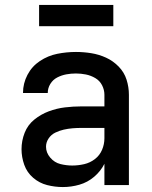

<svg xmlns="http://www.w3.org/2000/svg" viewBox="-20 -748 616 776"><path d="M234 8Q268 8 301 -1.5Q334 -11 360.5 -33.5Q387 -56 402 -86V0H501V-365Q501 -396 491.5 -426Q482 -456 459.5 -479Q437 -502 408.5 -515Q380 -528 349 -533Q318 -538 287 -538Q249 -538 211.5 -530.5Q174 -523 141.5 -501.5Q109 -480 91 -445.5Q73 -411 73 -373V-372H173Q173 -392 183.5 -409Q194 -426 211.5 -435Q229 -444 248 -447.5Q267 -451 287 -451Q307 -451 327 -447Q347 -443 365 -432.5Q383 -422 392.5 -403.5Q402 -385 402 -365V-318H309Q276 -318 242.5 -314Q209 -310 177 -298Q145 -286 118.5 -264.5Q92 -243 79.5 -211Q67 -179 67 -145Q67 -113 78 -82Q89 -51 114 -29.5Q139 -8 170.5 0Q202 8 234 8ZM272 -79Q248 -79 224 -85Q200 -91 183 -111Q166 -131 166 -155Q166 -173 176.5 -188.5Q187 -204 203.5 -212Q220 -220 237.5 -224Q255 -228 273 -229.5Q291 -231 309 -231H402V-189Q402 -165 392.5 -142.5Q383 -120 363.5 -105Q344 -90 320 -84.5Q296 -79 272 -79ZM138 -642H438V-728H138Z"/></svg>

Font: Iosevka Sparkle Medium
Style: Regular
Weight: 500
Designer: Belleve Invis
Foundry: Belleve Invis
Version: Version 4.5.0; ttfautohint (v1.8.3)